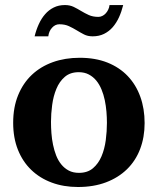

<svg xmlns="http://www.w3.org/2000/svg" viewBox="-20 -729 624 761"><path d="M403.8 -242.2Q403.8 -263.2 401.9 -286.4Q399.9 -309.6 395.3 -332Q390.6 -354.5 382.3 -374.5Q374 -394.5 361.6 -409.7Q349.1 -424.8 332 -433.8Q314.9 -442.9 292 -442.9Q258.3 -442.9 236.8 -424.3Q215.3 -405.8 203.4 -376.7Q191.4 -347.7 186.8 -313Q182.1 -278.3 182.1 -246.1Q182.1 -224.6 183.8 -201.2Q185.5 -177.7 190.2 -155.3Q194.8 -132.8 202.6 -112.8Q210.4 -92.8 222.9 -77.4Q235.4 -62 252.4 -53Q269.5 -43.9 293 -43.9Q327.1 -43.9 348.6 -62.3Q370.1 -80.6 382.3 -109.4Q394.5 -138.2 399.2 -173.3Q403.8 -208.5 403.8 -242.2ZM553.2 -241.2Q553.2 -185.1 535.4 -138.4Q517.6 -91.8 483.4 -58.3Q449.2 -24.9 400.1 -6.3Q351.1 12.2 289.1 12.2Q231.9 12.2 184.8 -5.4Q137.7 -22.9 103.8 -55.7Q69.8 -88.4 51 -135.5Q32.2 -182.6 32.2 -242.2Q32.2 -303.7 51.8 -351.6Q71.3 -399.4 106.2 -432.4Q141.1 -465.3 189.5 -482.7Q237.8 -500 295.9 -500Q357.9 -500 405.8 -481Q453.6 -461.9 486.3 -427.5Q519 -393.1 536.1 -345.7Q553.2 -298.3 553.2 -241.2ZM468.3 -709Q461.9 -683.1 451.7 -660.6Q441.4 -638.2 426.8 -621.3Q412.1 -604.5 392.3 -594.7Q372.6 -585 347.2 -585Q327.6 -585 313 -592.5Q298.3 -600.1 283.9 -608.9Q269.5 -617.7 253.4 -625.2Q237.3 -632.8 215.3 -632.8Q198.7 -632.8 186.3 -619.1Q173.8 -605.5 171.4 -585H117.2Q123.5 -610.8 133.8 -633.3Q144 -655.8 158.7 -672.6Q173.3 -689.5 192.9 -699.2Q212.4 -709 237.3 -709Q256.8 -709 272 -701.7Q287.1 -694.3 301.5 -685.5Q315.9 -676.8 332 -669.4Q348.1 -662.1 370.1 -662.1Q377.9 -662.1 385.5 -665.8Q393.1 -669.4 398.9 -675.8Q404.8 -682.1 408.9 -690.7Q413.1 -699.2 414.1 -709Z"/></svg>

Font: Charis SIL
Style: Bold
Weight: 700
Foundry: SIL International
Version: Version 4.112